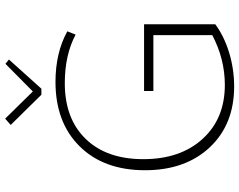

<svg xmlns="http://www.w3.org/2000/svg" viewBox="-114 -826 950 763"><g transform="rotate(-90 361.5 -445.0)"><path d="M366 -756 246 -878 271 -900 379 -790 489 -899 506 -885 390 -756ZM399 10Q248 10 157 -87Q66 -184 66 -344Q66 -508 161 -604Q256 -700 417 -700Q533 -700 618 -653L605 -620Q524 -663 412 -663Q271 -663 190.5 -580Q110 -497 110 -351Q110 -204 190.5 -115.5Q271 -27 405 -27Q508 -27 603 -77V-311H381V-348H646V-65Q599 -30 533.5 -10Q468 10 399 10Z"/></g></svg>

Font: Cantarell Light
Style: Regular
Weight: 300
Designer: Dave Crossland, Nikolaus Waxweiler, Florian Fecher, Jacques Le Bailly, Eben Sorkin, Alexei Vanyashin, Alexios Zavras, Em
Version: Version 0.303